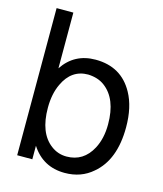

<svg xmlns="http://www.w3.org/2000/svg" viewBox="-112 -813 781 919"><g transform="rotate(15 278.0 -353.0)"><path d="M54 -729H137V-453Q194 -539 299 -539Q427 -539 486 -431Q523 -364 523 -264Q523 -102 432 -26Q376 23 295 23Q187 23 129 -67V0H54ZM283 -461Q200 -461 161 -377Q137 -327 137 -258Q137 -133 206 -81Q240 -55 283 -55Q367 -55 409 -134Q436 -185 436 -255Q436 -382 364 -435Q332 -459 283 -461Z"/></g></svg>

Font: Ekushey Lalsalu
Style: Regular
Weight: 400
Designer: Al Mamun Sumon
Foundry: Al Mamun Sumon
Version: Version 1.0